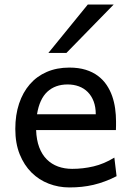

<svg xmlns="http://www.w3.org/2000/svg" viewBox="-20 -801 575 833"><path d="M136.7 -236.8Q138.2 -193.8 150.1 -162.1Q162.1 -130.4 182.9 -109.6Q203.6 -88.9 231.7 -78.6Q259.8 -68.4 293 -68.4Q340.3 -68.4 385.7 -79.1Q431.2 -89.8 476.1 -117.2L485.8 -36.6Q460 -23.4 435.1 -14.2Q410.2 -4.9 385.3 1Q360.4 6.8 334.7 9.5Q309.1 12.2 280.8 12.2Q233.9 12.2 191.4 -4.2Q148.9 -20.5 116.7 -52.5Q84.5 -84.5 65.4 -131.8Q46.4 -179.2 46.4 -241.7Q46.4 -302.2 62.7 -351.3Q79.1 -400.4 109.4 -435.3Q139.6 -470.2 183.1 -489Q226.6 -507.8 280.8 -507.8Q320.8 -507.8 351.6 -498.3Q382.3 -488.8 404.8 -471.9Q427.2 -455.1 442.4 -432.6Q457.5 -410.2 466.6 -384.3Q475.6 -358.4 479.5 -330.3Q483.4 -302.2 483.4 -274.9V-255.9Q483.4 -243.7 482.9 -236.8ZM273.4 -434.6Q219.7 -434.6 185.5 -403.1Q151.4 -371.6 140.6 -305.2H395.5Q395.5 -336.4 386.5 -360.6Q377.4 -384.8 361.1 -401.4Q344.7 -418 322.3 -426.3Q299.8 -434.6 273.4 -434.6ZM473.1 -781.2 268.1 -571.3H189.9L360.8 -781.2Z"/></svg>

Font: Andika
Style: Regular
Weight: 400
Designer: Victor Gaultney, Annie Olsen, Julie Remington, Don Collingsworth, Eric Hays
Foundry: SIL International
Version: Version 1.001